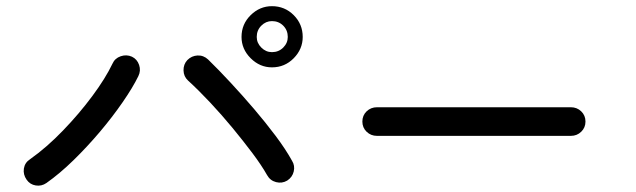

<svg xmlns="http://www.w3.org/2000/svg" viewBox="-20 -763 2040 616"><path d="M128.9 -175.8Q113.3 -165 94.7 -168Q76.2 -170.9 65.4 -186.5Q53.7 -203.1 56.6 -222.2Q59.6 -241.2 76.2 -252Q129.9 -290 182.1 -344.2Q234.4 -398.4 276.4 -455.1Q318.4 -511.7 340.8 -558.6Q348.6 -576.2 367.2 -582.5Q385.7 -588.9 403.3 -581.1Q419.9 -573.2 426.3 -554.7Q432.6 -536.1 423.8 -518.6Q406.2 -482.4 373.5 -435.1Q340.8 -387.7 300.3 -339.8Q259.8 -292 215.8 -249Q171.9 -206.1 128.9 -175.8ZM901.4 -183.6Q884.8 -173.8 865.7 -178.7Q846.7 -183.6 836.9 -201.2Q819.3 -232.4 790 -271.5Q760.7 -310.5 726.1 -352.5Q691.4 -394.5 654.3 -434.1Q617.2 -473.6 583 -504.9Q569.3 -517.6 568.8 -537.1Q568.4 -556.6 581.1 -570.3Q594.7 -584 613.8 -585Q632.8 -585.9 647.5 -572.3Q681.6 -539.1 719.7 -498Q757.8 -457 794.9 -413.6Q832 -370.1 864.3 -327.1Q896.5 -284.2 917 -247.1Q926.8 -231.4 922.4 -212.9Q918 -194.3 901.4 -183.6ZM852.5 -546.9Q813.5 -546.9 784.2 -576.2Q754.9 -605.5 754.9 -644.5Q754.9 -685.5 784.2 -714.4Q813.5 -743.2 852.5 -743.2Q893.6 -743.2 922.4 -714.4Q951.2 -685.5 951.2 -644.5Q951.2 -605.5 922.4 -576.2Q893.6 -546.9 852.5 -546.9ZM852.5 -595.7Q874 -595.7 888.7 -610.4Q903.3 -625 903.3 -644.5Q903.3 -666 888.7 -680.7Q874 -695.3 852.5 -695.3Q833 -695.3 818.4 -680.7Q803.7 -666 803.7 -644.5Q803.7 -625 818.4 -610.4Q833 -595.7 852.5 -595.7Z M1189.5 -327.1Q1169.9 -327.1 1156.2 -340.3Q1142.6 -353.5 1142.6 -373Q1142.6 -392.6 1156.2 -405.8Q1169.9 -418.9 1189.5 -418.9H1811.5Q1831.1 -418.9 1844.7 -405.8Q1858.4 -392.6 1858.4 -373Q1858.4 -353.5 1844.7 -340.3Q1831.1 -327.1 1811.5 -327.1Z"/></svg>

Font: KTXP_ComRound
Style: Medium
Weight: 500
Version: Version 1.01;May 16, 2022;FontCreator 13.0.0.2683 64-bit